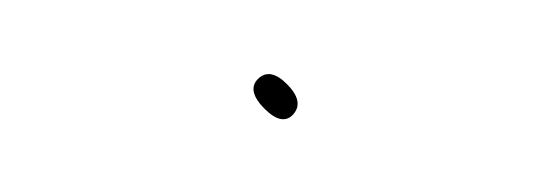

<svg xmlns="http://www.w3.org/2000/svg" viewBox="-20 -341 152 53"><path d="M59.2 -317.8C56.1 -320.9 53.4 -321.4 51.2 -319.2C49.1 -317.1 49.7 -314.3 53 -311C56.3 -307.7 59 -307.2 61 -309.5C63 -311.8 62.4 -314.6 59.2 -317.8Z"/></svg>

Font: Proton
Style: Lit
Weight: 500
Version: Version 1.017